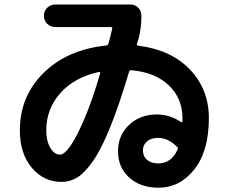

<svg xmlns="http://www.w3.org/2000/svg" viewBox="-20 -790 1040 873"><path d="M429.7 -462.9Q318.4 -438.5 254.4 -366.7Q190.4 -294.9 190.4 -197.3Q190.4 -148.4 209 -117.7Q227.5 -86.9 252.9 -86.9Q271.5 -86.9 298.8 -124.5Q326.2 -162.1 363.3 -248.5Q400.4 -335 435.5 -457Q436.5 -460 434.6 -461.9Q432.6 -463.9 429.7 -462.9ZM787.1 -109.4Q791 -118.2 785.2 -122.1Q744.1 -163.1 700.2 -163.1Q668 -163.1 648.9 -147.5Q629.9 -131.8 629.9 -107.4Q629.9 -79.1 648.9 -63Q668 -46.9 700.2 -46.9Q759.8 -47.9 787.1 -109.4ZM259.8 37.1Q178.7 37.1 124.5 -27.3Q70.3 -91.8 70.3 -197.3Q70.3 -351.6 177.7 -458Q285.2 -564.5 462.9 -583Q471.7 -585 473.6 -592.8Q474.6 -597.7 481 -622.1Q487.3 -646.5 490.2 -659.2Q492.2 -667 483.4 -667H232.4Q210 -667 194.8 -681.6Q179.7 -696.3 179.7 -718.3Q179.7 -740.2 194.8 -754.9Q210 -769.5 232.4 -769.5H572.3Q594.7 -769.5 608.9 -754.9Q623 -740.2 623 -717.8Q623 -664.1 610.4 -616.2Q609.4 -611.3 606.4 -602.1Q603.5 -592.8 602.5 -589.8Q600.6 -584 610.4 -582Q757.8 -563.5 843.8 -473.6Q929.7 -383.8 929.7 -252.9Q929.7 -103.5 863.8 -20Q797.9 63.5 700.2 63.5Q619.1 63.5 567.9 17.6Q516.6 -28.3 516.6 -102.5Q516.6 -174.8 566.9 -222.2Q617.2 -269.5 693.4 -269.5Q752 -269.5 802.7 -235.4Q804.7 -233.4 807.1 -234.9Q809.6 -236.3 809.6 -239.3V-252.9Q809.6 -342.8 747.6 -401.9Q685.5 -460.9 578.1 -470.7Q568.4 -470.7 567.4 -464.8Q521.5 -311.5 481 -211.4Q440.4 -111.3 402.8 -57.6Q365.2 -3.9 332 16.6Q298.8 37.1 259.8 37.1Z"/></svg>

Font: Rounded Mgen+ 1mn bold
Style: Bold
Weight: 700
Designer: [Source Han Sans]
Ryoko NISHIZUKA  (kana & ideographs); Paul D. Hunt (Latin, Greek & Cyrillic); Wenlong ZHANG  (bopomofo
Version: Version 1.059.20150602